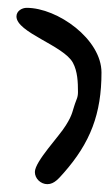

<svg xmlns="http://www.w3.org/2000/svg" viewBox="-20 -615 279 490"><path d="M22 -573C22 -532 142 -499 166 -455C178 -433 179 -405 179 -380C179 -373 178 -367 175 -360C164 -332 167 -325 148 -295C132 -268 69 -203 69 -176C69 -159 84 -145 101 -145C119 -145 131 -161 142 -173C211 -251 239 -325 239 -430C239 -515 127 -595 48 -595C36 -595 22 -587 22 -573Z"/></svg>

Font: ChillLongCangKaiShu Medium
Style: Regular
Weight: 500
Version: Version 3.500;Glyphs 3.1.1 (3135)